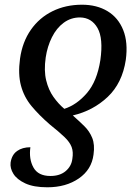

<svg xmlns="http://www.w3.org/2000/svg" viewBox="-20 -566 588 815"><path d="M328 -546Q391 -546 436.5 -518.5Q482 -491 503 -438.5Q524 -386 514 -312Q499 -213 437 -154.5Q375 -96 289 -76Q315 -53 337.5 -31Q360 -9 371.5 19.5Q383 48 377 90Q369 154 314.5 191.5Q260 229 181 229Q123 229 87.5 212.5Q52 196 37 172Q22 148 25 124Q30 91 52.5 75Q75 59 109 59Q102 109 122 145Q142 181 194 181Q234 181 258.5 160.5Q283 140 287 109Q292 79 284 58Q276 37 253.5 15.5Q231 -6 191 -38Q146 -77 114 -115.5Q82 -154 69 -202.5Q56 -251 65 -317Q75 -388 111 -439.5Q147 -491 203 -518.5Q259 -546 328 -546ZM320 -492Q281 -492 250.5 -469.5Q220 -447 200.5 -408Q181 -369 174 -322Q166 -266 176 -225Q186 -184 207 -154.5Q228 -125 253 -104Q306 -121 349 -171Q392 -221 406 -311Q419 -403 394 -447Q369 -491 320 -492Z"/></svg>

Font: Noto Serif SemiCondensed Medium
Style: Italic
Weight: 500
Width: 4
Italic angle: -12°
Designer: Monotype Design Team
Foundry: Monotype Imaging Inc.
Version: Version 2.013